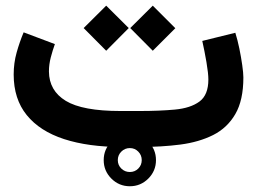

<svg xmlns="http://www.w3.org/2000/svg" viewBox="-20 -519 908 678"><path d="M346.2 46.4Q346.2 8.3 373.3 -18.8Q400.4 -45.9 438.5 -45.9Q476.6 -45.9 503.7 -18.8Q530.8 8.3 530.8 46.4Q530.8 84.5 503.7 111.6Q476.6 138.7 438.5 138.7Q400.4 138.7 373.3 111.6Q346.2 84.5 346.2 46.4ZM396 46.4Q396 64 408.4 76.2Q420.9 88.4 438.5 88.4Q456.1 88.4 468.3 76.2Q480.5 64 480.5 46.4Q480.5 28.8 468.3 16.4Q456.1 3.9 438.5 3.9Q420.9 3.9 408.4 16.4Q396 28.8 396 46.4ZM476.1 0H410.2Q292 0 206.3 -27.8Q120.6 -55.7 74.5 -112.5Q28.3 -169.4 28.3 -255.9Q28.3 -296.4 38.8 -333.7Q49.3 -371.1 63.5 -404.8L173.8 -363.3Q166 -341.8 159.4 -316.7Q152.8 -291.5 152.8 -266.6Q153.3 -198.7 212.4 -162.8Q271.5 -127 405.3 -127H472.7Q543 -127 597.9 -132.1Q652.8 -137.2 684.3 -160.4Q715.8 -183.6 715.8 -238.3Q715.8 -259.8 709 -299.8Q702.1 -339.8 694.3 -374.5L811 -403.3Q818.8 -378.4 825.2 -347.7Q831.5 -316.9 835.4 -289.1Q839.4 -261.2 839.4 -245.6Q839.4 -165 811 -116.2Q782.7 -67.4 732.7 -42.2Q682.6 -17.1 616.7 -8.5Q550.8 0 476.1 0ZM439.9 -419.9 519.5 -499 599.1 -419.4 519.5 -339.8ZM275.4 -419.9 355 -499 434.6 -419.9 355 -339.8Z"/></svg>

Font: Vazir FD
Style: Bold-FD
Weight: 700
Designer: Saber Rastikerdar
Foundry: Saber Rastikerdar
Version: Version 30.1.0